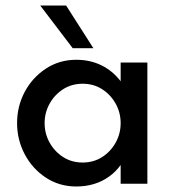

<svg xmlns="http://www.w3.org/2000/svg" viewBox="-20 -667 622 697"><path d="M257 10Q195 10 146 -22.5Q97 -55 69.5 -107.5Q42 -160 42 -220Q42 -281 69.5 -333Q97 -385 146 -417.5Q195 -450 257 -450Q307 -450 348 -430Q389 -410 418 -372V-440H515V0H418V-68Q401 -44 376 -26Q351 -8 321 1Q291 10 257 10ZM280 -77Q320 -77 351 -97Q382 -117 400 -149.5Q418 -182 418 -220Q418 -258 400 -290.5Q382 -323 351 -343Q320 -363 280 -363Q240 -363 209 -343Q178 -323 160 -290.5Q142 -258 142 -220Q142 -182 160 -149.5Q178 -117 209 -97Q240 -77 280 -77ZM244 -492 126 -647H220L319 -492Z"/></svg>

Font: Teachers Medium
Style: Regular
Weight: 500
Designer: Alfredo Marco Pradil, Chank Diesel
Version: Version 1.001